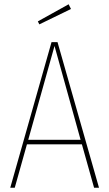

<svg xmlns="http://www.w3.org/2000/svg" viewBox="-20 -878 510 898"><path d="M420 0 363 -203H106L49 0H28L221 -681H249L443 0ZM112 -224H357L235 -663ZM301 -858 312 -836 164 -764 157 -778Z"/></svg>

Font: Fira Sans Extra Condensed Thin
Style: Regular
Weight: 250
Width: 1
Designer: Carrois Corporate & Edenspiekermann AG
Foundry: Carrois Corporate GbR & Edenspiekermann AG
Version: Version 4.203